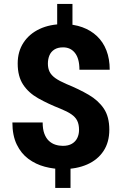

<svg xmlns="http://www.w3.org/2000/svg" viewBox="-20 -843 617 969"><path d="M345.7 -823.2V-680.2H268.6V-823.2ZM335.9 -25.9V105.5H258.8V-25.9ZM378.9 -187.5Q378.9 -214.8 369.9 -233.4Q360.8 -252 340.3 -266.1Q319.8 -280.3 286.1 -293.9Q221.7 -319.3 172.9 -346.9Q124 -374.5 96.7 -416Q69.3 -457.5 69.3 -522.5Q69.3 -583 98.6 -627.7Q127.9 -672.4 179.9 -696.8Q231.9 -721.2 300.3 -721.2Q352.5 -721.2 395.5 -705.6Q438.5 -689.9 469.5 -660.6Q500.5 -631.3 517.1 -588.6Q533.7 -545.9 533.7 -491.2H380.9Q380.9 -520 375 -541.3Q369.1 -562.5 357.9 -576.4Q346.7 -590.3 331.8 -597.2Q316.9 -604 298.3 -604Q271.5 -604 254.4 -593Q237.3 -582 229.5 -563.5Q221.7 -544.9 221.7 -522Q221.7 -498.5 230.2 -481Q238.8 -463.4 259.3 -448.7Q279.8 -434.1 315.4 -418.9Q378.9 -393.1 427.7 -364.5Q476.6 -335.9 504.2 -294.7Q531.7 -253.4 531.7 -188.5Q531.7 -125 502.2 -80.6Q472.7 -36.1 419.7 -12.9Q366.7 10.3 297.4 10.3Q251 10.3 205.8 -1.7Q160.6 -13.7 123.5 -41Q86.4 -68.4 64.5 -113.8Q42.5 -159.2 42.5 -225.1H195.3Q195.3 -190.9 203.9 -168.2Q212.4 -145.5 226.8 -132.1Q241.2 -118.7 259.5 -112.8Q277.8 -106.9 297.4 -106.9Q325.2 -106.9 343.3 -117.7Q361.3 -128.4 370.1 -146.7Q378.9 -165 378.9 -187.5Z"/></svg>

Font: Roboto ExtraBold
Style: Regular
Weight: 800
Designer: Christian Robertson
Foundry: Google
Version: Version 3.009; 2024